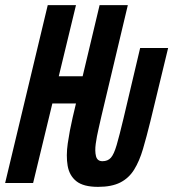

<svg xmlns="http://www.w3.org/2000/svg" viewBox="-56 -713 675 748"><path d="M326 15Q269 15 241.5 -7Q214 -29 207.5 -67.5Q201 -106 208 -154.5Q215 -203 227 -255L240 -310H148L73 0H-36L130 -693H240L173 -416H266L332 -693H442L339 -260Q335 -241 328 -211.5Q321 -182 317 -153Q313 -124 318 -104.5Q323 -85 343 -85Q364 -85 376 -98.5Q388 -112 398.5 -148Q409 -184 425 -251L490 -526H599L530 -241Q515 -180 501 -132.5Q487 -85 466.5 -52Q446 -19 412.5 -2Q379 15 326 15Z"/></svg>

Font: Ubuntu Sans Mono
Style: Italic
Weight: 400
Italic angle: -13.5°
Monospace: yes
Designer: Dalton Maag Ltd
Foundry: Dalton Maag Ltd
Version: Version 1.006